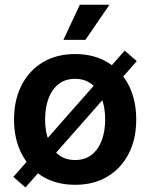

<svg xmlns="http://www.w3.org/2000/svg" viewBox="-20 -779 643 821"><path d="M301.3 11.2Q221.7 11.2 163.1 -23.9Q104.5 -59.1 72.3 -121.8Q40 -184.6 40 -267.6Q40 -351.6 72.3 -414.6Q104.5 -477.5 163.1 -512.7Q221.7 -547.9 301.3 -547.9Q380.9 -547.9 439.5 -512.7Q498 -477.5 530.3 -414.6Q562.5 -351.6 562.5 -267.6Q562.5 -184.6 530.3 -121.8Q498 -59.1 439.5 -23.9Q380.9 11.2 301.3 11.2ZM301.3 -94.7Q343.3 -94.7 372.1 -117.4Q400.9 -140.1 415.3 -179.4Q429.7 -218.8 429.7 -268.1Q429.7 -317.9 415.3 -357.2Q400.9 -396.5 372.1 -419.2Q343.3 -441.9 301.3 -441.9Q258.8 -441.9 230.2 -419.2Q201.7 -396.5 187.3 -357.4Q172.9 -318.4 172.9 -268.1Q172.9 -218.8 187.3 -179.4Q201.7 -140.1 230.2 -117.4Q258.8 -94.7 301.3 -94.7ZM88.9 22.5 37.1 -22.5 513.2 -562.5 564.9 -517.6ZM251 -608.4 321.3 -758.8H448.2L345.2 -608.4Z"/></svg>

Font: V-Inter
Style: SemiBold-600
Weight: 600
Designer: Rasmus Andersson
Foundry: rsms
Version: Version 4.000;git-4146feb